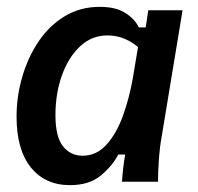

<svg xmlns="http://www.w3.org/2000/svg" viewBox="-20 -530 578 560"><path d="M184.2 10Q111.7 10 70 -41.7Q28.3 -93.3 28.3 -190Q28.3 -249.2 45 -306.2Q61.7 -363.3 92.9 -409.6Q124.2 -455.8 169.2 -482.9Q214.2 -510 270.8 -510Q318.3 -510 345.8 -492.1Q373.3 -474.2 385 -450H405L412.5 -500H512.5L451.7 -132.5Q445.8 -100 443.3 -63.3Q440.8 -26.7 440.8 0H335.8Q336.7 -16.7 339.2 -38.3Q341.7 -60 345 -79.2H325Q307.5 -45.8 273.8 -17.9Q240 10 184.2 10ZM220.8 -75.8Q261.7 -75.8 290.8 -108.3Q320 -140.8 338.8 -192.9Q357.5 -245 367.5 -302.5L382.5 -392.5Q365.8 -407.5 342.9 -417.1Q320 -426.7 293.3 -426.7Q247.5 -426.7 213.3 -394.6Q179.2 -362.5 160.4 -309.6Q141.7 -256.7 141.7 -194.2Q141.7 -130.8 163.8 -103.3Q185.8 -75.8 220.8 -75.8Z"/></svg>

Font: Familjen Grotesk Medium
Style: Italic
Weight: 500
Italic angle: -9.46201°
Designer: Anders Wikstroem, Jonas Baeckman, Matilda Gysing, Kristian Moeller
Foundry: Familjen STHLM AB
Version: Version 2.002; ttfautohint (v1.8.4.7-5d5b)